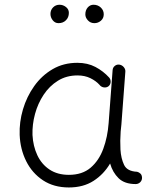

<svg xmlns="http://www.w3.org/2000/svg" viewBox="-20 -786 679 825"><path d="M275.9 -34.7Q333.5 -34.7 369.4 -65.4Q405.3 -96.2 423.8 -146.7Q442.4 -197.3 446.8 -257.3L463.9 -484.9Q464.8 -496.1 473.4 -502.9Q481.9 -509.8 492.7 -508.3Q503.9 -506.8 511.7 -497.8Q519.5 -488.8 518.6 -478L501.5 -250Q500.5 -235.4 498.5 -221.2Q497.1 -201.7 496.8 -181.4Q496.6 -161.1 497.6 -143.1Q500 -105 513.2 -77.4Q526.4 -49.8 569.3 -47.9Q577.1 -45.9 583.5 -40Q589.8 -34.2 590.3 -22Q590.3 -10.7 582.3 -2.9Q574.2 4.9 563 4.9Q515.1 4.9 489.5 -20.3Q463.9 -45.4 453.1 -83.5Q425.8 -37.1 381.8 -8.8Q337.9 19.5 275.9 19.5Q211.4 19.5 164.8 -11.2Q118.2 -42 92.5 -93.5Q66.9 -145 64.5 -206.5Q62.5 -261.2 78.6 -315.9Q94.7 -370.6 127 -416Q159.2 -461.4 206.1 -488.8Q252.9 -516.1 312.5 -516.1Q356.4 -516.1 390.1 -498.3Q423.8 -480.5 449.2 -452.6Q456.5 -443.8 455.3 -432.6Q454.1 -421.4 445.8 -415Q437 -408.7 425.5 -410.6Q414.1 -412.6 407.2 -421.9Q392.1 -438.5 368.2 -450.2Q344.2 -461.9 313 -461.9Q265.6 -461.9 229 -439.2Q192.4 -416.5 167.5 -378.9Q142.6 -341.3 130.4 -296.1Q118.2 -251 119.6 -206.1Q122.1 -158.2 140.4 -119.1Q158.7 -80.1 192.9 -57.4Q227.1 -34.7 275.9 -34.7ZM425.8 -724.6Q425.8 -707.5 413.6 -697Q401.4 -686.5 385.7 -686.5Q368.7 -686.5 357.7 -698.5Q346.7 -710.4 346.7 -724.1Q346.7 -742.2 356.9 -753.9Q367.2 -765.6 381.8 -765.6Q400.4 -765.6 413.1 -753.7Q425.8 -741.7 425.8 -724.6ZM275.9 -731Q275.9 -711.4 263.4 -699Q251 -686.5 231.4 -686.5Q216.3 -686.5 206.5 -699Q196.8 -711.4 196.8 -726.1Q196.8 -742.7 208 -754.2Q219.2 -765.6 235.8 -765.6Q251 -765.6 263.4 -755.9Q275.9 -746.1 275.9 -731Z"/></svg>

Font: Mikhak-DS1-FD Light
Style: Regular
Weight: 300
Designer: Amin Abedi
Version: Version 3.2